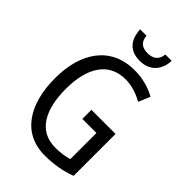

<svg xmlns="http://www.w3.org/2000/svg" viewBox="-269 -1023 1137 1137"><g transform="rotate(45 300.0 -454.0)"><path d="M469 -918H416C411 -868 380 -849 337 -849C290 -849 263 -868 258 -918H205C209 -831 254 -784 335 -784C415 -784 466 -836 469 -918ZM338 -377V-301H456V-82C425 -73 390 -67 345 -67C201 -67 143 -190 143 -357C143 -543 218 -648 353 -648C404 -648 454 -632 500 -606L531 -679C479 -708 419 -724 353 -724C156 -724 53 -574 53 -358C53 -143 145 10 334 10C409 10 476 -2 540 -26V-377Z"/></g></svg>

Font: Noto Sans Georgian Condensed
Style: Regular
Weight: 400
Width: 3
Designer: Monotype Design Team, Akaki Razmadze
Foundry: Google LLC
Version: Version 2.005